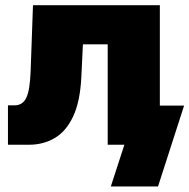

<svg xmlns="http://www.w3.org/2000/svg" viewBox="-20 -542 709 719"><path d="M9.8 0V-147.5H33.2Q49.3 -147.5 60.5 -154.5Q71.8 -161.6 78.9 -176.8Q85.9 -191.9 89.6 -216.3Q93.3 -240.7 94.7 -274.9L103.5 -522.5H578.6V0H383.3V-376H290.5L284.7 -255.4Q280.3 -161.6 253.7 -105.5Q227.1 -49.3 184.3 -24.7Q141.6 0 89.4 0ZM395 156.2 445.8 0H398.9V-146.5H669.4L571.8 156.2Z"/></svg>

Font: Inter 28pt Black
Style: Regular
Weight: 900
Designer: Rasmus Andersson
Foundry: rsms
Version: Version 4.001;git-66647c0bb